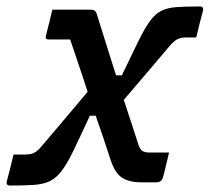

<svg xmlns="http://www.w3.org/2000/svg" viewBox="-32 -564 652 594"><path d="M130 -534H250Q263 -534 267 -522Q281 -476 296.5 -427.5Q312 -379 327 -331H345Q376 -396 396 -436.5Q416 -477 432 -499Q448 -521 467 -530.5Q486 -540 514 -542Q542 -544 586 -544Q599 -544 596 -531Q592 -516 586 -493Q580 -470 575 -448H542Q527 -448 516.5 -442.5Q506 -437 493 -422Q475 -401 438 -357Q401 -313 351 -255Q364 -216 375.5 -180.5Q387 -145 397 -114Q402 -101 409.5 -96.5Q417 -92 432 -92H491Q490 -87 486 -71Q482 -55 478.5 -39.5Q475 -24 473 -18Q469 0 452 0H404Q367 0 344.5 -15Q322 -30 308 -76Q298 -107 287 -139.5Q276 -172 264 -206H246Q216 -141 196 -99.5Q176 -58 159 -35.5Q142 -13 122 -3.5Q102 6 73 8Q44 10 -1 10Q-14 10 -11 -3Q-7 -18 -1 -41.5Q5 -65 10 -86H48Q63 -86 74 -91.5Q85 -97 97 -112Q115 -133 151.5 -176Q188 -219 239 -280Q226 -321 212 -362Q198 -403 185 -442H118Q107 -442 110 -453Q115 -473 120.5 -495Q126 -517 130 -534Z"/></svg>

Font: Recursive Mn Lnr St Med
Style: Italic
Weight: 500
Italic angle: -15°
Monospace: yes
Version: Version 1.079;hotconv 1.0.112;makeotfexe 2.5.65598; ttfautoh